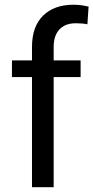

<svg xmlns="http://www.w3.org/2000/svg" viewBox="-20 -780 389 800"><path d="M203.6 0H113.3V-584Q113.3 -669.4 159.4 -714.8Q205.6 -760.3 286.6 -760.3Q302.2 -760.3 318.1 -758.3Q334 -756.3 349.1 -752.4L344.2 -678.7Q334 -681.2 321 -682.1Q308.1 -683.1 295.4 -683.1Q252 -683.1 227.8 -657.5Q203.6 -631.8 203.6 -584ZM315.9 -528.3V-459H29.8V-528.3Z"/></svg>

Font: Vazirmatn
Style: Regular
Weight: 400
Designer: Saber Rastikerdar
Foundry: Saber Rastikerdar
Version: Version 33.003;September 2, 2022;FontCreator 14.0.0.2862 64-